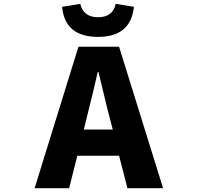

<svg xmlns="http://www.w3.org/2000/svg" viewBox="-20 -990 1040 1010"><path d="M588.9 -969.7 684.6 -954.1Q668 -795.9 496.1 -795.9Q321.3 -795.9 306.6 -954.1L402.3 -969.7Q418.9 -899.4 496.1 -899.4Q573.2 -899.4 588.9 -969.7ZM420.9 -308.6H573.2L556.6 -372.1Q545.9 -411.1 526.4 -493.7Q506.8 -576.2 498 -611.3H494.1Q474.6 -523.4 436.5 -372.1ZM650.4 0 606.4 -170.9H386.7L343.8 0H162.1L392.6 -744.1H606.4L837.9 0Z"/></svg>

Font: GenEi Gothic M Heavy
Style: Regular
Weight: 800
Designer: o_tamon (Modified); [Source Han Sans]
Ryoko NISHIZUKA  (kana & ideographs); Paul D. Hunt (Latin, Greek & Cyrillic); Wenl
Version: Version 1.1a;Original Version 1.004